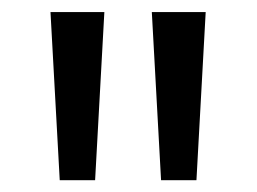

<svg xmlns="http://www.w3.org/2000/svg" viewBox="-20 -777 433 324"><path d="M65.2 -756.6H156.1L140.5 -472.9H80.8ZM236.2 -756.6H327.1L311.5 -472.9H251.8Z"/></svg>

Font: Min Sans VF VF
Style: Regular
Weight: 400
Designer: Jinseong-Kim, NotoSansCJK, Nunito
Foundry: Jinseong-Kim
Version: Version 1.420;Glyphs 3.1.2 (3151)